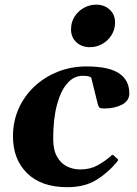

<svg xmlns="http://www.w3.org/2000/svg" viewBox="-20 -775 576 809"><path d="M345.2 -495.1Q437.5 -495.1 481.2 -466.3Q524.9 -437.5 524.9 -381.3Q524.9 -350.1 493.9 -334Q462.9 -317.9 420.4 -317.9Q406.2 -317.9 400.9 -320.3Q395.5 -322.8 391.1 -339.8L364.3 -448.2Q360.8 -451.2 353.5 -453.4Q346.2 -455.6 327.6 -455.6Q291.5 -455.6 263.7 -424.1Q235.8 -392.6 220 -333.3Q204.1 -273.9 204.1 -190.4Q204.1 -143.1 220.5 -114.5Q236.8 -85.9 262.7 -73.5Q288.6 -61 317.4 -61Q359.4 -61 390.4 -78.1Q421.4 -95.2 446.3 -116.7Q448.7 -119.6 451.2 -121.8Q453.6 -124 457 -121.6L475.1 -105.5Q477.5 -103.5 477.5 -101.1Q477.5 -98.6 475.3 -96.4Q473.1 -94.2 472.2 -91.8Q433.6 -45.9 384.8 -16.1Q335.9 13.7 263.2 13.7Q154.3 13.7 94.5 -44.9Q34.7 -103.5 34.7 -200.7Q34.7 -263.2 58.3 -316.7Q82 -370.1 124.5 -410.2Q167 -450.2 223.4 -472.7Q279.8 -495.1 345.2 -495.1ZM358.4 -576.2Q324.2 -576.2 301.8 -596.9Q279.3 -617.7 279.3 -651.4Q279.3 -681.6 294.2 -705.1Q309.1 -728.5 333.5 -741.9Q357.9 -755.4 385.3 -755.4Q419.4 -755.4 442.1 -734.6Q464.8 -713.9 464.8 -680.2Q464.8 -650.9 450 -627.2Q435.1 -603.5 410.9 -589.8Q386.7 -576.2 358.4 -576.2Z"/></svg>

Font: Gelasio
Style: Bold Italic
Weight: 700
Italic angle: -8.5°
Designer: Eben Sorkin
Foundry: Eben Sorkin
Version: Version 1.008